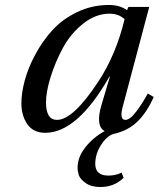

<svg xmlns="http://www.w3.org/2000/svg" viewBox="-20 -522 638 772"><path d="M66 -107Q66 -148 79.5 -198.5Q93 -249 122 -303Q151 -357 191 -401Q231 -445 290.5 -473.5Q350 -502 418 -502Q461 -502 491 -481L496 -494H580L474 -95Q459 -40 484 -40Q503 -40 529 -75Q555 -110 574 -146L598 -132Q571 -71 533.5 -34Q496 3 439 16Q412 22 387.5 59Q363 96 363 137Q363 184 416 184Q445 184 469 172L477 193Q439 230 384 230Q347 230 324.5 214Q302 198 297 182.5Q292 167 292 152Q292 110 323 70.5Q354 31 401 5Q363 -15 388 -100L422 -214H420Q291 12 162 12Q114 12 90 -22.5Q66 -57 66 -107ZM165 -110Q165 -40 209 -40Q274 -40 374 -192Q446 -300 481 -445Q457 -467 420 -467Q365 -467 314.5 -427Q264 -387 233 -329.5Q202 -272 183.5 -212.5Q165 -153 165 -110Z"/></svg>

Font: Heuristica
Style: Italic
Weight: 400
Italic angle: -13°
Version: Version 1.0.2